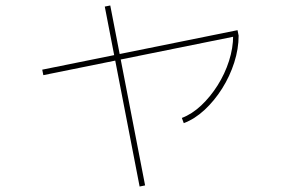

<svg xmlns="http://www.w3.org/2000/svg" viewBox="-20 -630 1040 700"><path d="M138 -356 134 -376 846 -520 850 -500ZM489 50 362 -606 382 -610 509 46ZM643 -200Q680 -214 713.5 -245.5Q747 -277 773.5 -319Q800 -361 815 -408Q830 -455 830 -500H850Q850 -452 834 -402Q818 -352 790 -307.5Q762 -263 726 -229.5Q690 -196 650 -181Z"/></svg>

Font: M PLUS 2 Thin
Style: Regular
Weight: 100
Designer: Coji Morishita
Foundry: UNDERFOREST DESIGN
Version: Version 1.001